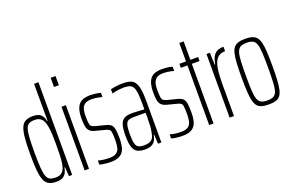

<svg xmlns="http://www.w3.org/2000/svg" viewBox="-93 -1091 2203 1446"><g transform="rotate(-20 1008.0 -367.5)"><path d="M154 8Q118 8 95 -3.5Q72 -15 59.5 -43.5Q47 -72 42 -123.5Q37 -175 37 -255Q37 -335 42 -386.5Q47 -438 59.5 -466.5Q72 -495 95 -506.5Q118 -518 154 -518Q179 -518 196.5 -511Q214 -504 225.5 -488.5Q237 -473 242 -446H246V-743H281V0H255L250 -73H246Q239 -38 225 -20.5Q211 -3 192.5 2.5Q174 8 154 8ZM160 -24Q193 -24 212 -42Q231 -60 238 -100Q244 -136 245 -175Q246 -214 246 -269Q246 -305 244.5 -339Q243 -373 238 -400Q230 -447 210.5 -466.5Q191 -486 156 -486Q129 -486 112.5 -478Q96 -470 87 -446.5Q78 -423 75 -377Q72 -331 72 -255Q72 -179 75.5 -133Q79 -87 88 -63.5Q97 -40 114.5 -32Q132 -24 160 -24Z M379 -669V-743H418V-669ZM381 0V-510H416V0Z M592 8Q574 8 556 6.5Q538 5 523.5 2.5Q509 0 500 -3V-36Q508 -34 517.5 -31.5Q527 -29 538.5 -27.5Q550 -26 563 -25Q576 -24 589 -24Q628 -24 646.5 -38Q665 -52 670.5 -77Q676 -102 676 -133Q676 -177 673 -196.5Q670 -216 661 -222Q652 -228 633 -233L556 -253Q529 -260 515 -274Q501 -288 496.5 -312Q492 -336 492 -373Q492 -417 500.5 -445.5Q509 -474 525 -490Q541 -506 563 -512Q585 -518 611 -518Q627 -518 643.5 -516.5Q660 -515 674 -512.5Q688 -510 696 -506V-473Q687 -476 673 -479Q659 -482 643.5 -484Q628 -486 612 -486Q584 -486 565 -477Q546 -468 536.5 -445Q527 -422 527 -380Q527 -341 530.5 -322.5Q534 -304 543.5 -297.5Q553 -291 570 -286L645 -267Q674 -260 688 -247.5Q702 -235 706.5 -209Q711 -183 711 -133Q711 -97 704.5 -70Q698 -43 684 -26Q670 -9 647 -0.5Q624 8 592 8Z M867 8Q830 8 806 -3Q782 -14 770.5 -45.5Q759 -77 759 -138Q759 -194 768 -225.5Q777 -257 799.5 -270Q822 -283 861 -283Q871 -283 884 -282.5Q897 -282 911 -281Q925 -280 938 -279.5Q951 -279 961 -278V-324Q961 -374 957.5 -406Q954 -438 944.5 -455.5Q935 -473 917 -479.5Q899 -486 870 -486Q856 -486 838.5 -484Q821 -482 804 -479Q787 -476 776 -473V-506Q793 -511 819.5 -514.5Q846 -518 876 -518Q904 -518 924.5 -513Q945 -508 958.5 -496Q972 -484 980.5 -462.5Q989 -441 992.5 -408.5Q996 -376 996 -330V0H969L965 -73H961Q954 -36 938.5 -19Q923 -2 904 3Q885 8 867 8ZM867 -24Q885 -24 901.5 -27.5Q918 -31 931 -43.5Q944 -56 950 -84Q957 -114 959 -143.5Q961 -173 961 -210V-251H865Q837 -251 821.5 -243Q806 -235 800 -211Q794 -187 794 -138Q794 -92 800 -67Q806 -42 822 -33Q838 -24 867 -24Z M1167 8Q1149 8 1131 6.5Q1113 5 1098.5 2.5Q1084 0 1075 -3V-36Q1083 -34 1092.5 -31.5Q1102 -29 1113.5 -27.5Q1125 -26 1138 -25Q1151 -24 1164 -24Q1203 -24 1221.5 -38Q1240 -52 1245.5 -77Q1251 -102 1251 -133Q1251 -177 1248 -196.5Q1245 -216 1236 -222Q1227 -228 1208 -233L1131 -253Q1104 -260 1090 -274Q1076 -288 1071.5 -312Q1067 -336 1067 -373Q1067 -417 1075.5 -445.5Q1084 -474 1100 -490Q1116 -506 1138 -512Q1160 -518 1186 -518Q1202 -518 1218.5 -516.5Q1235 -515 1249 -512.5Q1263 -510 1271 -506V-473Q1262 -476 1248 -479Q1234 -482 1218.5 -484Q1203 -486 1187 -486Q1159 -486 1140 -477Q1121 -468 1111.5 -445Q1102 -422 1102 -380Q1102 -341 1105.5 -322.5Q1109 -304 1118.5 -297.5Q1128 -291 1145 -286L1220 -267Q1249 -260 1263 -247.5Q1277 -235 1281.5 -209Q1286 -183 1286 -133Q1286 -97 1279.5 -70Q1273 -43 1259 -26Q1245 -9 1222 -0.5Q1199 8 1167 8Z M1379 0V-478H1326V-510H1379V-658H1414V-510H1476V-478H1414V0Z M1543 0V-510H1570L1574 -413H1578Q1585 -457 1600 -479.5Q1615 -502 1636 -510Q1657 -518 1682 -518V-482Q1639 -482 1616.5 -456Q1594 -430 1586 -380Q1578 -330 1578 -259V0Z M1856 8Q1822 8 1799.5 1.5Q1777 -5 1763.5 -21.5Q1750 -38 1743 -68Q1736 -98 1733.5 -143.5Q1731 -189 1731 -254Q1731 -319 1733.5 -365Q1736 -411 1743 -441Q1750 -471 1763.5 -487.5Q1777 -504 1799.5 -511Q1822 -518 1856 -518Q1889 -518 1911 -511Q1933 -504 1946.5 -487.5Q1960 -471 1967 -441Q1974 -411 1976.5 -365Q1979 -319 1979 -254Q1979 -189 1976.5 -143.5Q1974 -98 1967 -68Q1960 -38 1946.5 -21.5Q1933 -5 1911 1.5Q1889 8 1856 8ZM1856 -24Q1886 -24 1904 -33Q1922 -42 1930.5 -66Q1939 -90 1941.5 -135.5Q1944 -181 1944 -254Q1944 -327 1941.5 -373Q1939 -419 1930.5 -443.5Q1922 -468 1904 -477Q1886 -486 1856 -486Q1825 -486 1807 -477Q1789 -468 1780 -443.5Q1771 -419 1768.5 -373Q1766 -327 1766 -254Q1766 -181 1768.5 -135.5Q1771 -90 1780 -66Q1789 -42 1807 -33Q1825 -24 1856 -24Z"/></g></svg>

Font: Saira UltraCondensed Thin
Style: Regular
Weight: 250
Width: 1
Designer: Hector Gatti with collaboration of the Omnibus-Type team
Foundry: Omnibus-Type
Version: Version 1.101